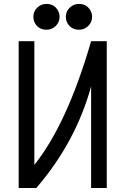

<svg xmlns="http://www.w3.org/2000/svg" viewBox="-20 -938 626 958"><path d="M374 -918.5Q402.8 -918.5 419.9 -900.9Q439.5 -880.9 439.5 -854Q439.5 -827.1 419.9 -808.1Q400.9 -789.6 374 -789.6Q346.2 -789.6 328.1 -807.1Q308.6 -826.2 308.6 -854Q308.6 -881.8 328.1 -900.1Q347.7 -918.5 374 -918.5ZM211.9 -918.5Q240.7 -918.5 257.8 -900.9Q277.3 -880.9 277.3 -854Q277.3 -827.1 257.8 -808.1Q238.8 -789.6 211.9 -789.6Q184.1 -789.6 166 -807.1Q146.5 -826.2 146.5 -854Q146.5 -881.8 166 -900.1Q185.5 -918.5 211.9 -918.5ZM73.2 0V-732.4H151.4V-115.2Q315.4 -320.8 434.6 -732.4H512.7V0H434.6V-506.8Q357.4 -227.5 161.1 0Z"/></svg>

Font: Consola Mono
Style: Book
Weight: 400
Monospace: yes
Designer: Wojciech Kalinowski "wmk69" (wmk69@o2.pl)
Foundry: Wojciech Kalinowski "wmk69" (wmk69@o2.pl)
Version: Version 2.1.0